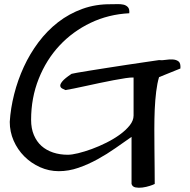

<svg xmlns="http://www.w3.org/2000/svg" viewBox="-20 -815 905 913"><path d="M605.5 -164.1Q570.3 -139.6 529.3 -110.8Q488.3 -82 443.8 -57.6Q399.4 -33.2 353 -17.1Q306.6 -1 259.8 -1Q212.9 -1 170.4 -20Q127.9 -39.1 95.7 -71.3Q63.5 -103.5 44.9 -146Q26.4 -188.5 26.4 -235.4Q30.3 -299.8 47.4 -367.2Q64.5 -434.6 93.3 -497.1Q122.1 -559.6 163.1 -614.3Q204.1 -668.9 256.3 -709.5Q308.6 -750 372.1 -772.9Q435.5 -795.9 509.8 -794.9Q522.5 -794.9 538.1 -795.4Q553.7 -795.9 566.9 -793Q580.1 -790 588.4 -780.8Q596.7 -771.5 594.7 -752Q496.1 -747.1 411.1 -706.5Q326.2 -666 263.2 -598.6Q200.2 -531.2 164.1 -440.4Q127.9 -349.6 127.9 -245.1Q127.9 -204.1 141.1 -172.9Q154.3 -141.6 177.2 -121.1Q200.2 -100.6 232.4 -89.8Q264.6 -79.1 302.7 -79.1Q321.3 -79.1 351.6 -86.4Q381.8 -93.8 416.5 -106.4Q451.2 -119.1 486.3 -136.7Q521.5 -154.3 550.3 -175.3Q579.1 -196.3 597.2 -219.2Q615.2 -242.2 615.2 -265.6V-446.3Q602.5 -447.3 577.1 -443.4Q551.8 -439.5 520 -433.6Q488.3 -427.7 454.1 -420.4Q419.9 -413.1 388.2 -406.2Q356.4 -399.4 330.6 -394Q304.7 -388.7 291 -386.7Q284.2 -389.6 275.9 -394Q267.6 -398.4 266.6 -406.7Q265.6 -415 276.9 -428.7Q288.1 -442.4 320.3 -463.9Q322.3 -464.8 346.7 -469.2Q371.1 -473.6 408.7 -479.5Q446.3 -485.4 492.2 -492.7Q538.1 -500 583.5 -506.8Q628.9 -513.7 669.4 -519.5Q710 -525.4 736.3 -529.3Q749 -527.3 767.1 -530.3Q785.2 -533.2 801.8 -532.2Q818.4 -531.2 829.1 -522.9Q839.8 -514.6 837.9 -489.3L736.3 -448.2Q727.5 -418.9 722.7 -379.4Q717.8 -339.8 715.8 -294.9Q713.9 -250 713.9 -202.1Q713.9 -154.3 714.4 -107.9Q714.8 -61.5 715.3 -18.6Q715.8 24.4 715.8 59.6Q709 63.5 692.4 68.8Q675.8 74.2 657.7 76.7Q639.6 79.1 624.5 76.2Q609.4 73.2 605.5 59.6V-164.1Z"/></svg>

Font: Architects Daughter-petzku
Style: Regular
Weight: 400
Designer: Kimberly Geswein
Foundry: Kimberly Geswein
Version: Version 1.000 2010 initial release